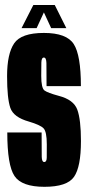

<svg xmlns="http://www.w3.org/2000/svg" viewBox="-20 -734 349 759"><path d="M155.8 4.5Q66 4.5 37.4 -38.1Q8.8 -80.6 8.8 -210.4H144.5Q144.5 -134.2 145 -113.9Q145.5 -93.5 155 -93.5Q164.5 -93.5 164.8 -111Q165 -128.5 165 -163.5Q165 -213.8 151.9 -227Q138.9 -240.2 94.2 -253.4Q33.5 -270.4 20.8 -307.7Q8 -345 8 -432.9Q8 -521.2 35.9 -562.5Q63.8 -603.8 153.5 -603.8Q243.2 -603.8 271.5 -559.8Q299.8 -515.9 299.8 -393.5H164Q164 -462.2 163.5 -484.4Q163 -506.5 153.5 -506.5Q144 -506.5 143.5 -486.8Q143 -467 143 -434Q143 -385.8 156 -376.2Q169 -366.8 212 -355.2Q271 -340 285.5 -300.7Q300 -261.4 300 -176.6Q300 -74.2 272.6 -34.9Q245.2 4.5 155.8 4.5ZM65.2 -622.8 111.8 -714.2H196.5L242.2 -622.8H182.2L153.5 -685L124.8 -622.8Z"/></svg>

Font: Anybody UltraCondensed Thin
Style: Regular
Weight: 100
Width: 1
Designer: Tyler Finck
Foundry: Etcetera Type Company
Version: Version 1.110